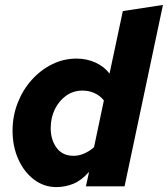

<svg xmlns="http://www.w3.org/2000/svg" viewBox="-20 -757 682 780"><path d="M209 3Q158 3 117.5 -28Q77 -59 54 -111Q31 -163 31 -226Q31 -285 51.5 -338Q72 -391 108 -431.5Q144 -472 191 -495.5Q238 -519 291 -519Q332 -519 367.5 -503Q403 -487 425 -458L479 -712L642 -737L486 0H329L342 -59Q311 -24 278 -10.5Q245 3 209 3ZM186 -236Q186 -189 210 -156.5Q234 -124 279 -124Q301 -124 322.5 -133.5Q344 -143 362 -159L402 -349Q386 -369 363.5 -379Q341 -389 315 -389Q278 -389 249 -368.5Q220 -348 203 -313.5Q186 -279 186 -236Z"/></svg>

Font: Red Hat Mono
Style: Italic
Weight: 400
Italic angle: -12°
Monospace: yes
Designer: Pentagram, MCKL
Foundry: MCKL
Version: Version 1.030